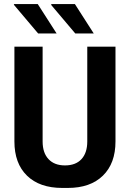

<svg xmlns="http://www.w3.org/2000/svg" viewBox="-20 -916 640 946"><path d="M287 10Q175 10 113 -50.5Q51 -111 51 -219V-686H190V-219Q190 -163 219 -132Q248 -101 300 -101Q353 -101 381.5 -132Q410 -163 410 -219V-686H549V-219Q549 -111 487 -50.5Q425 10 314 10ZM351 -751 231 -893 235 -896H349L442 -751ZM168 -751 48 -893 50 -896H166L259 -751Z"/></svg>

Font: Chivo Mono SemiBold
Style: Regular
Weight: 600
Monospace: yes
Designer: Hector Gatti
Foundry: Omnibus-Type
Version: Version 1.008